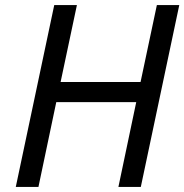

<svg xmlns="http://www.w3.org/2000/svg" viewBox="-20 -734 724 754"><path d="M42 0H131L201 -333H515L445 0H533L684 -714H596L532 -412H218L282 -714H193Z"/></svg>

Font: BC Sans
Style: Italic
Weight: 400
Italic angle: -12°
Designer: Monotype Design Team
Designer: Province of B.C.
Foundry: Monotype Imaging Inc.
Version: Version 2.000;GOOG;noto-source:20170915:90ef993387c0